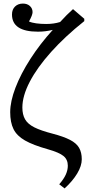

<svg xmlns="http://www.w3.org/2000/svg" viewBox="-20 -823 491 1073"><path d="M341 230 311 207Q337 177 348 152Q359 127 359 103Q359 69 335 49Q311 29 247 11Q165 -12 119.5 -38Q74 -64 55.5 -101.5Q37 -139 37 -196Q37 -256 66.5 -333Q96 -410 150 -494Q204 -578 275 -656Q253 -651 234 -648.5Q215 -646 192 -646Q47 -646 47 -742Q47 -770 64 -786.5Q81 -803 108 -803Q132 -803 147 -789.5Q162 -776 162 -755Q162 -739 142 -703Q157 -696 182.5 -692.5Q208 -689 238 -689Q281 -689 316 -700Q336 -722 352.5 -738.5Q369 -755 388 -772L451 -718V-705Q343 -619 265.5 -532.5Q188 -446 146.5 -366.5Q105 -287 105 -222Q105 -183 120 -156.5Q135 -130 171.5 -111.5Q208 -93 274 -76Q335 -60 371 -41.5Q407 -23 422 3Q437 29 437 67Q437 104 411.5 146.5Q386 189 341 230Z"/></svg>

Font: Literata 36pt
Style: Regular
Weight: 400
Designer: Latin by Veronika Burian and Jose Scaglione. Greek by Irene Vlachou. Cyrillic by Vera Evstafieva.
Foundry: TypeTogether
Version: Version 3.002